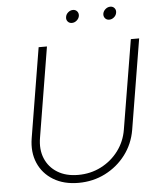

<svg xmlns="http://www.w3.org/2000/svg" viewBox="-60 -961 847 1023"><g transform="rotate(-5 363.0 -449.0)"><path d="M318.8 11.2Q240.2 11.2 184.3 -22.7Q128.4 -56.6 103.3 -115.2Q78.1 -173.8 90.3 -248L169.4 -727.5H213.9L134.8 -247.1Q124 -184.6 144.3 -135.7Q164.6 -86.9 210 -59.1Q255.4 -31.2 320.3 -31.2Q387.2 -31.2 443.1 -59.8Q499 -88.4 536.1 -137.9Q573.2 -187.5 583.5 -250.5L662.6 -727.5H707L627.4 -244.6Q614.7 -170.4 571 -112.8Q527.3 -55.2 461.9 -22Q396.5 11.2 318.8 11.2ZM357.4 -840.8Q343.3 -840.8 335 -850.8Q326.7 -860.8 329.1 -875Q331.1 -889.2 342.8 -899.2Q354.5 -909.2 368.7 -909.2Q382.8 -909.2 391.1 -899.2Q399.4 -889.2 397.5 -875Q395 -860.8 383.3 -850.8Q371.6 -840.8 357.4 -840.8ZM557.1 -840.8Q543 -840.8 534.7 -850.8Q526.4 -860.8 528.3 -875Q530.8 -889.2 542.5 -899.2Q554.2 -909.2 568.4 -909.2Q582.5 -909.2 590.8 -899.2Q599.1 -889.2 596.7 -875Q594.7 -860.8 583 -850.8Q571.3 -840.8 557.1 -840.8Z"/></g></svg>

Font: Inter Extra Light
Style: Italic
Weight: 200
Italic angle: -9.39999°
Designer: Rasmus Andersson
Foundry: rsms
Version: Version 4.000;git-3c8e0fc